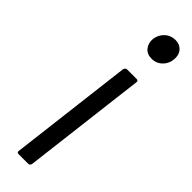

<svg xmlns="http://www.w3.org/2000/svg" viewBox="-248 -711 711 711"><g transform="rotate(45 108.0 -355.0)"><path d="M107 -654Q111 -679 128 -694.5Q145 -710 169 -710Q190 -710 203 -697Q216 -684 216 -663Q216 -635 198.5 -616.5Q181 -598 155 -598Q131 -598 118 -614Q105 -630 107 -654ZM49 -10 108 -496Q109 -500 112 -503Q115 -506 119 -506H169Q179 -506 177 -496L118 -10Q116 0 107 0H57Q47 0 49 -10Z"/></g></svg>

Font: Barlow Condensed
Style: Italic
Weight: 400
Width: 3
Italic angle: -7°
Designer: Jeremy Tribby
Foundry: Tribby Type
Version: Version 1.408